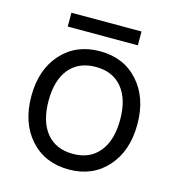

<svg xmlns="http://www.w3.org/2000/svg" viewBox="-99 -724 752 819"><g transform="rotate(15 277.0 -314.5)"><path d="M116.2 -639.2H425.8V-578.1H116.2ZM43 -252Q43 -368.7 107.4 -440.4Q171.9 -512.2 277.8 -512.2Q382.8 -512.2 447 -440.4Q511.2 -368.7 511.2 -252Q511.2 -134.3 447 -62.3Q382.8 9.8 277.8 9.8Q171.9 9.8 107.4 -62Q43 -133.8 43 -252ZM435.1 -252Q435.1 -342.8 393.6 -392.8Q352.1 -442.9 277.8 -442.9Q202.1 -442.9 160.6 -392.8Q119.1 -342.8 119.1 -252Q119.1 -160.2 160.6 -109.6Q202.1 -59.1 277.8 -59.1Q352.1 -59.1 393.6 -109.9Q435.1 -160.6 435.1 -252Z"/></g></svg>

Font: Overused Grotesk
Style: Regular
Weight: 400
Version: Version 0.002